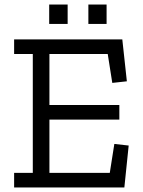

<svg xmlns="http://www.w3.org/2000/svg" viewBox="-20 -823 629 843"><path d="M196 -803H277V-718H196ZM368 -803H448V-718H368ZM42 0V-64H124V-586H42V-650H517L537 -466L473 -459L453 -586H197V-362H504V-298H197V-64H462L482 -191L545 -184L526 0Z"/></svg>

Font: Zilla Slab Regular
Style: Regular
Weight: 400
Designer: Typotheque.com
Foundry: Typotheque type foundry
Version: Version 1.0; 2017